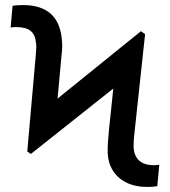

<svg xmlns="http://www.w3.org/2000/svg" viewBox="-20 -737 678 767"><path d="M88.9 -131.8 123 -517.6Q125 -539.1 125 -547.9Q125 -559.6 124 -564.5Q121.1 -598.1 102.3 -613.5Q83.5 -628.9 43 -628.9Q34.2 -628.9 22.5 -627L30.3 -713.9Q49.3 -716.8 71.3 -716.8Q218.3 -716.8 227.5 -573.2Q227.5 -566.4 228.5 -563.5V-552.7Q228.5 -534.2 225.6 -513.7L210 -343.3L543 -612.3L559.6 -600.6L517.6 -210Q513.7 -178.7 513.7 -154.3Q513.7 -117.7 533.9 -97.4Q554.2 -77.1 594.7 -77.1Q611.3 -77.1 616.2 -79.1L608.4 6.8Q589.4 9.8 569.3 9.8Q519 9.8 483.6 -8.3Q448.2 -26.4 429.7 -57.6Q411.1 -88.9 410.2 -127.9Q409.7 -144 411.1 -167.7Q412.6 -191.4 415 -214.8L432.6 -383.3L103.5 -122.1Z"/></svg>

Font: Pretendard JP Medium
Style: Regular
Weight: 500
Designer: Base glyphs from Inter by Rasmus Andersson; Hangeul glyphs from Noto Sans CJK(Source Han Sans) by Jang Soo-young and Kan
Foundry: Kil Hyung-jin
Version: Version 1.309